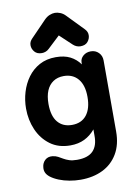

<svg xmlns="http://www.w3.org/2000/svg" viewBox="-106 -860 827 1144"><g transform="rotate(-10 307.5 -288.0)"><path d="M262.8 3Q191 3 141.2 -33.9Q91.5 -70.8 65.8 -130.2Q40 -189.8 40 -258.8Q40 -309.5 54.4 -357.6Q68.8 -405.8 97.2 -444.8Q125.8 -483.8 168.2 -506.9Q210.8 -530 267 -530Q318.5 -530 353.9 -512Q389.2 -494 413.5 -460.5V-470.8Q413.5 -495.2 432.4 -511.6Q451.2 -528 478.8 -528Q507 -528 526 -509Q545 -490 545 -461V-31Q545 47.8 512.2 103Q479.5 158.2 421.8 186.6Q364 215 287.8 215Q254.8 215 220.8 208.9Q186.8 202.8 157.8 191.1Q128.8 179.5 108.5 164Q91.2 150.5 84.8 135.5Q78.2 120.5 80.8 102.2Q83 77.8 100.5 61.2Q118 44.8 146 47.8Q164.8 50 178.6 57.5Q192.5 65 206.6 73.4Q220.8 81.8 239.8 88.1Q258.8 94.5 287.2 94.5Q353 94.5 383.8 63.1Q414.5 31.8 413.8 -29V-67.2Q385.8 -33.2 348.6 -15.1Q311.5 3 262.8 3ZM293.5 -115.5Q351 -115.5 381.9 -154.5Q412.8 -193.5 412.8 -264.2Q412.8 -335 381.1 -373Q349.5 -411 294.2 -411Q257 -411 230.5 -393.2Q204 -375.5 190.2 -342.8Q176.5 -310 176.5 -262.5Q176.5 -189.8 207.6 -152.6Q238.8 -115.5 293.5 -115.5ZM191 -568.2Q161.8 -568.2 146.8 -586.2Q131.8 -604.2 131.8 -625.5Q131.8 -637.5 136.4 -646.8Q141 -656 148.8 -664L243.2 -761.5Q258.2 -777 275.4 -784Q292.5 -791 307.8 -791Q323 -791 340.5 -784Q358 -777 372.2 -761.5L466.8 -664Q474.8 -656 479.2 -646.8Q483.8 -637.5 483.8 -625.5Q483.8 -604.2 469.1 -586.2Q454.5 -568.2 424.5 -568.2Q413 -568.2 401.8 -572.6Q390.5 -577 380.5 -586.2L261 -698.2H354.5L235 -586.2Q225.8 -577 214.1 -572.6Q202.5 -568.2 191 -568.2Z"/></g></svg>

Font: National Park
Style: Regular
Weight: 400
Designer: Andrea Herstowski, Ben Hoepner
Version: Version 1.009